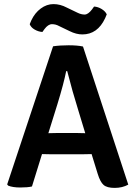

<svg xmlns="http://www.w3.org/2000/svg" viewBox="-20 -909 662 937"><path d="M427 -157 375 -156H236L185 -157L136 1Q116 6 79 6Q42 6 20 -3L15 -9L239 -683Q272 -688 315 -688Q358 -688 385 -682L606 -8Q577 8 539.5 8Q502 8 485.5 -6.5Q469 -21 457 -60ZM216 -259 263 -260H352Q355 -260 371.5 -259.5Q388 -259 396 -259L362 -371Q334 -460 308 -562H303Q291 -501 260 -400ZM320 -757 268 -782Q252 -791 233.5 -791Q215 -791 197 -767L187 -753Q168 -754 149.5 -764.5Q131 -775 125 -791L133 -810Q150 -846 179 -867.5Q208 -889 241 -889Q274 -889 306 -872L358 -847Q376 -838 393 -838Q410 -838 429 -863L439 -877Q458 -876 476 -865Q494 -854 501 -839L493 -820Q456 -741 382 -741Q352 -741 320 -757Z"/></svg>

Font: Signika Negative
Style: Semibold
Weight: 600
Designer: Anna Giedrys
Foundry: Anna Giedrys
Version: Version 1.001